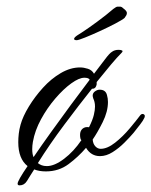

<svg xmlns="http://www.w3.org/2000/svg" viewBox="-20 -506 456 578"><path d="M39 52Q33 52 33 47Q33 38 63 -6Q35 -28 35 -78Q35 -90 36.5 -103.5Q38 -117 42 -131Q49 -156 67 -185.5Q85 -215 109.5 -242Q134 -269 163 -286Q192 -303 221 -303Q232 -303 244.5 -299Q257 -295 263 -284Q283 -310 296.5 -328Q310 -346 317 -350Q325 -356 337 -356Q344 -356 347.5 -354Q351 -352 346 -347Q333 -334 314 -311.5Q295 -289 271 -259V-252Q269 -243 264.5 -240.5Q260 -238 257 -239Q218 -190 173.5 -130.5Q129 -71 94 -15Q99 -11 105.5 -8.5Q112 -6 121 -6Q144 -6 173 -28Q202 -50 225 -84Q222 -87 222 -90Q221 -94 221 -100Q221 -112 228.5 -118.5Q236 -125 248 -123Q259 -145 262.5 -160Q266 -175 266 -185Q266 -193 264.5 -199Q263 -205 261 -209Q259 -215 259 -218Q259 -226 266 -231Q273 -236 280 -236Q298 -236 302 -220Q305 -210 305 -199Q305 -170 289 -138Q273 -106 259 -86Q260 -73 267 -65.5Q274 -58 283 -58Q303 -58 326.5 -76.5Q350 -95 370.5 -119.5Q391 -144 403 -160Q406 -163 409 -163Q413 -163 415 -160Q417 -157 415 -152Q411 -143 402 -131.5Q393 -120 382 -106Q371 -93 354.5 -76.5Q338 -60 319 -48Q300 -36 281 -36Q254 -36 239 -61Q216 -34 186.5 -12Q157 10 118 10Q98 10 83 4Q77 13 71.5 22Q66 31 61 39Q53 52 39 52ZM81 -33Q104 -67 133.5 -108Q163 -149 193.5 -190.5Q224 -232 250 -266Q247 -272 234 -272Q218 -272 194.5 -255Q171 -238 146.5 -209.5Q122 -181 103.5 -147Q85 -113 79 -79Q78 -73 77.5 -67.5Q77 -62 77 -57Q77 -42 81 -33ZM211 -385Q203 -385 203 -389Q203 -394 218 -403Q228 -409 249.5 -424Q271 -439 298 -460Q312 -472 321 -479Q330 -486 334 -486Q337 -486 341.5 -486Q346 -486 351 -481Q362 -473 362 -467Q362 -463 360 -459.5Q358 -456 355 -452Q348 -446 327 -435Q306 -424 281 -412.5Q256 -401 236 -393Q216 -385 211 -385Z"/></svg>

Font: Allura
Style: Regular
Weight: 400
Designer: Robert E. Leuschke
Foundry: Robert E. Leuschke
Version: Version 1.110